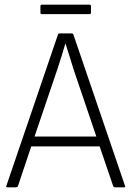

<svg xmlns="http://www.w3.org/2000/svg" viewBox="-20 -797 560 817"><path d="M12 0Q4 0 7 -6L227 -651Q229 -655 234 -655H284Q290 -655 292 -651L512 -6Q515 0 508 0H469Q464 0 462 -4L404 -174H113L56 -4Q53 0 48 0ZM224 -502 127 -216H390L293 -502Q284 -530 276 -557Q268 -584 259 -611H258Q250 -584 241.5 -556.5Q233 -529 224 -502ZM158 -737Q152 -737 152 -743V-771Q152 -777 158 -777H361Q367 -777 367 -771V-743Q367 -737 361 -737Z"/></svg>

Font: Sofia Sans Semi Condensed Light
Style: Regular
Weight: 300
Designer: Botio Nikoltchev, Ani Petrova
Foundry: lettersoup
Version: Version 4.100; ttfautohint (v1.8.4.7-5d5b)